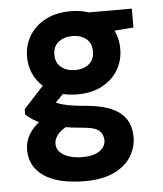

<svg xmlns="http://www.w3.org/2000/svg" viewBox="-53 -554 706 833"><g transform="rotate(-5 300.0 -138.0)"><path d="M283 232Q211 232 157.5 214.5Q104 197 74.5 161.5Q45 126 45 74Q45 38 64 7Q83 -24 118.5 -49.5Q154 -75 207 -93L255 -23Q212 -9 191 13Q170 35 170 60Q170 82 185.5 97Q201 112 226.5 119.5Q252 127 283 127Q313 127 335 119.5Q357 112 370 97Q383 82 383 63Q383 37 365 20.5Q347 4 293 0Q243 -4 204 -11.5Q165 -19 135 -29.5Q105 -40 84 -53Q63 -66 50 -79V-102L158 -219L255 -188L129 -60L170 -129Q180 -122 191 -117Q202 -112 217.5 -108Q233 -104 257.5 -100Q282 -96 320 -93Q386 -87 428 -68Q470 -49 490 -17.5Q510 14 510 60Q510 104 486 143.5Q462 183 411.5 207.5Q361 232 283 232ZM284 -146Q221 -146 175 -170.5Q129 -195 104.5 -236Q80 -277 80 -327Q80 -377 104.5 -418Q129 -459 175 -483.5Q221 -508 284 -508Q347 -508 392.5 -483.5Q438 -459 462 -418Q486 -377 486 -327Q486 -277 462 -236Q438 -195 392.5 -170.5Q347 -146 284 -146ZM284 -252Q320 -252 343.5 -271Q367 -290 367 -326Q367 -362 343.5 -381Q320 -400 284 -400Q247 -400 223 -381Q199 -362 199 -326Q199 -290 223 -271Q247 -252 284 -252ZM365 -399 343 -496H551V-414Z"/></g></svg>

Font: DM Sans 24pt ExtraBold
Style: Regular
Weight: 800
Designer: Colophon Foundry, Jonny Pinhorn
Foundry: Colophon Foundry
Version: Version 4.004;gftools[0.9.30]